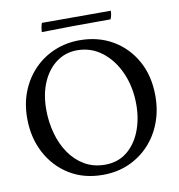

<svg xmlns="http://www.w3.org/2000/svg" viewBox="-88 -885 908 975"><g transform="rotate(-10 365.5 -398.0)"><path d="M365 9Q266 9 192 -37Q118 -83 76.5 -162Q35 -241 35 -340Q35 -417 60.5 -480Q86 -543 131 -589Q176 -635 236 -660Q296 -685 365 -685Q461 -685 535.5 -641.5Q610 -598 653 -520.5Q696 -443 696 -340Q696 -266 672 -202.5Q648 -139 603.5 -91.5Q559 -44 498.5 -17.5Q438 9 365 9ZM385 -40Q450 -40 496.5 -76.5Q543 -113 568 -175.5Q593 -238 593 -314Q593 -404 560.5 -477.5Q528 -551 472 -594Q416 -637 344 -637Q285 -637 238.5 -603.5Q192 -570 165 -509Q138 -448 138 -367Q138 -304 154 -245Q170 -186 201.5 -140Q233 -94 279 -67Q325 -40 385 -40ZM548 -805Q548 -795 546 -784Q544 -773 539 -762Q523 -762 471 -762Q419 -762 344.5 -761.5Q270 -761 184 -759Q184 -765 186.5 -780.5Q189 -796 193 -805Z"/></g></svg>

Font: Vollkorn
Style: Regular
Weight: 400
Designer: Friedrich Althausen
Foundry: Friedrich Althausen
Version: Version 5.001